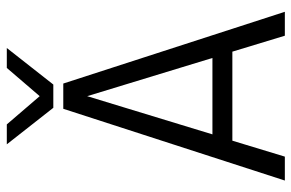

<svg xmlns="http://www.w3.org/2000/svg" viewBox="-170 -708 877 578"><g transform="rotate(-90 269.0 -418.5)"><path d="M451 0 403 -158H135L87 0H15L231 -667H307L523 0ZM154 -218H384L269 -595ZM304 -697H234L124 -837H184L269 -738L354 -837H414Z"/></g></svg>

Font: Epunda Sans Light
Style: Regular
Weight: 300
Designer: Simon Atzbach
Foundry: typofactur
Version: Version 2.204; ttfautohint (v1.8.4.7-5d5b)